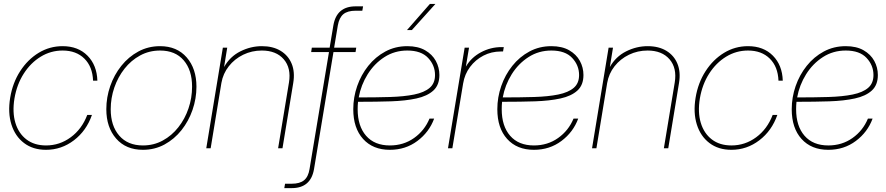

<svg xmlns="http://www.w3.org/2000/svg" viewBox="-20 -760 4540 984"><path d="M215.8 7.8Q148.9 7.8 103.3 -26.9Q57.6 -61.5 38.6 -121.8Q19.5 -182.1 32.2 -259.3Q44.9 -335.9 83.5 -395.5Q122.1 -455.1 178.2 -489.3Q234.4 -523.4 300.8 -523.4Q380.4 -523.4 428.5 -474.6Q476.6 -425.8 479 -346.7H457Q454.1 -418.5 412.4 -459.7Q370.6 -501 300.8 -501Q240.2 -501 188.7 -469.5Q137.2 -438 101.8 -382.8Q66.4 -327.6 54.2 -255.9Q42.5 -185.1 58.8 -130.6Q75.2 -76.2 115.5 -45.4Q155.8 -14.6 215.8 -14.6Q285.6 -14.6 342.5 -56.4Q399.4 -98.1 427.2 -170.9H451.2Q422.9 -89.8 358.9 -41Q294.9 7.8 215.8 7.8Z M712.4 7.8Q625.5 7.8 575.2 -49.8Q524.9 -107.4 524.9 -200.2Q524.9 -261.2 544.9 -318.8Q564.9 -376.5 601.8 -422.6Q638.7 -468.8 689.2 -496.1Q739.7 -523.4 800.3 -523.4Q886.7 -523.4 936.8 -465.8Q986.8 -408.2 986.8 -315.9Q986.8 -254.9 966.8 -197Q946.8 -139.2 910.2 -93Q873.5 -46.9 823.2 -19.5Q772.9 7.8 712.4 7.8ZM712.4 -14.6Q768.1 -14.6 814.2 -39.8Q860.4 -64.9 894 -107.7Q927.7 -150.4 946 -204.3Q964.4 -258.3 964.4 -315.9Q964.4 -400.9 921.4 -450.9Q878.4 -501 800.3 -501Q744.6 -501 698.2 -475.8Q651.9 -450.7 618.2 -408Q584.5 -365.2 565.9 -311.3Q547.4 -257.3 547.4 -200.2Q547.4 -115.2 591.1 -64.9Q634.8 -14.6 712.4 -14.6Z M1114.7 -335 1059.6 0H1037.1L1122.1 -515.6H1144.5L1128.4 -416.5Q1158.7 -470.2 1211.9 -496.8Q1265.1 -523.4 1322.3 -523.4Q1378.9 -523.4 1418.2 -499.5Q1457.5 -475.6 1474.9 -433.3Q1492.2 -391.1 1482.9 -335L1427.7 0H1405.3L1460.9 -336.9Q1473.1 -411.1 1434.3 -456.1Q1395.5 -501 1321.8 -501Q1270.5 -501 1226.3 -479.5Q1182.1 -458 1152.6 -420.4Q1123 -382.8 1114.7 -335Z M1805.7 -515.6 1802.2 -493.2H1689L1589.4 106.4Q1572.8 204.1 1475.1 204.1H1437L1440.9 181.6H1475.1Q1516.6 181.6 1538.3 163.8Q1560.1 146 1566.4 106.4L1666 -493.2H1574.7L1578.1 -515.6H1669.4L1688.5 -629.9Q1705.1 -727.5 1802.7 -727.5H1840.8L1836.9 -705.1H1802.7Q1761.2 -705.1 1739.7 -687.3Q1718.3 -669.4 1711.4 -629.9L1692.4 -515.6Z M1978 7.8Q1891.1 7.8 1840.8 -47.9Q1790.5 -103.5 1790.5 -200.2Q1790.5 -261.2 1810.5 -318.8Q1830.6 -376.5 1867.4 -422.6Q1904.3 -468.8 1955.1 -496.1Q2005.9 -523.4 2067.4 -523.4Q2122.1 -523.4 2158.7 -502.4Q2195.3 -481.4 2213.6 -447.8Q2231.9 -414.1 2231.9 -375.5Q2231.9 -324.2 2200.9 -295.9Q2169.9 -267.6 2114.3 -255.4Q2058.6 -243.2 1983.4 -240.7Q1908.2 -238.3 1820.3 -238.3Q1817.4 -238.3 1814.9 -238.3Q1813 -219.2 1813 -200.2Q1813 -113.8 1856.2 -64.2Q1899.4 -14.6 1978 -14.6Q2048.3 -14.6 2102.1 -52.7Q2155.8 -90.8 2181.2 -152.3H2205.1Q2179.7 -83 2119.1 -37.6Q2058.6 7.8 1978 7.8ZM1818.4 -260.7Q1907.2 -260.7 1979.2 -262.9Q2051.3 -265.1 2102.8 -275.6Q2154.3 -286.1 2181.9 -309.6Q2209.5 -333 2209.5 -375.5Q2209.5 -425.3 2174.1 -463.1Q2138.7 -501 2067.4 -501Q2002.4 -501 1950.4 -467.5Q1898.4 -434.1 1864.3 -379.4Q1830.1 -324.7 1818.4 -260.7ZM2065.9 -606 2183.1 -739.7H2211.4L2090.8 -606Z M2275.9 0 2361.3 -515.6H2383.8L2367.7 -419.4H2368.2Q2395 -465.3 2444.6 -491.9Q2494.1 -518.6 2550.3 -518.6H2562L2558.1 -496.1H2546.4Q2498.5 -496.1 2457.5 -474.9Q2416.5 -453.6 2388.9 -416.7Q2361.3 -379.9 2353.5 -332L2298.3 0Z M2716.3 7.8Q2629.4 7.8 2579.1 -47.9Q2528.8 -103.5 2528.8 -200.2Q2528.8 -261.2 2548.8 -318.8Q2568.8 -376.5 2605.7 -422.6Q2642.6 -468.8 2693.4 -496.1Q2744.1 -523.4 2805.7 -523.4Q2860.4 -523.4 2897 -502.4Q2933.6 -481.4 2951.9 -447.8Q2970.2 -414.1 2970.2 -375.5Q2970.2 -324.2 2939.2 -295.9Q2908.2 -267.6 2852.5 -255.4Q2796.9 -243.2 2721.7 -240.7Q2646.5 -238.3 2558.6 -238.3Q2555.7 -238.3 2553.2 -238.3Q2551.3 -219.2 2551.3 -200.2Q2551.3 -113.8 2594.5 -64.2Q2637.7 -14.6 2716.3 -14.6Q2786.6 -14.6 2840.3 -52.7Q2894 -90.8 2919.4 -152.3H2943.4Q2918 -83 2857.4 -37.6Q2796.9 7.8 2716.3 7.8ZM2556.6 -260.7Q2645.5 -260.7 2717.5 -262.9Q2789.6 -265.1 2841.1 -275.6Q2892.6 -286.1 2920.2 -309.6Q2947.8 -333 2947.8 -375.5Q2947.8 -425.3 2912.4 -463.1Q2877 -501 2805.7 -501Q2740.7 -501 2688.7 -467.5Q2636.7 -434.1 2602.5 -379.4Q2568.4 -324.7 2556.6 -260.7Z M3091.8 -335 3036.6 0H3014.2L3099.1 -515.6H3121.6L3105.5 -416.5Q3135.7 -470.2 3189 -496.8Q3242.2 -523.4 3299.3 -523.4Q3356 -523.4 3395.3 -499.5Q3434.6 -475.6 3451.9 -433.3Q3469.2 -391.1 3460 -335L3404.8 0H3382.3L3438 -336.9Q3450.2 -411.1 3411.4 -456.1Q3372.6 -501 3298.8 -501Q3247.6 -501 3203.4 -479.5Q3159.2 -458 3129.6 -420.4Q3100.1 -382.8 3091.8 -335Z M3728.5 7.8Q3661.6 7.8 3616 -26.9Q3570.3 -61.5 3551.3 -121.8Q3532.2 -182.1 3544.9 -259.3Q3557.6 -335.9 3596.2 -395.5Q3634.8 -455.1 3690.9 -489.3Q3747.1 -523.4 3813.5 -523.4Q3893.1 -523.4 3941.2 -474.6Q3989.3 -425.8 3991.7 -346.7H3969.7Q3966.8 -418.5 3925 -459.7Q3883.3 -501 3813.5 -501Q3752.9 -501 3701.4 -469.5Q3649.9 -438 3614.5 -382.8Q3579.1 -327.6 3566.9 -255.9Q3555.2 -185.1 3571.5 -130.6Q3587.9 -76.2 3628.2 -45.4Q3668.5 -14.6 3728.5 -14.6Q3798.3 -14.6 3855.2 -56.4Q3912.1 -98.1 3939.9 -170.9H3963.9Q3935.5 -89.8 3871.6 -41Q3807.6 7.8 3728.5 7.8Z M4225.1 7.8Q4138.2 7.8 4087.9 -47.9Q4037.6 -103.5 4037.6 -200.2Q4037.6 -261.2 4057.6 -318.8Q4077.6 -376.5 4114.5 -422.6Q4151.4 -468.8 4202.1 -496.1Q4252.9 -523.4 4314.5 -523.4Q4369.1 -523.4 4405.8 -502.4Q4442.4 -481.4 4460.7 -447.8Q4479 -414.1 4479 -375.5Q4479 -324.2 4448 -295.9Q4417 -267.6 4361.3 -255.4Q4305.7 -243.2 4230.5 -240.7Q4155.3 -238.3 4067.4 -238.3Q4064.5 -238.3 4062 -238.3Q4060.1 -219.2 4060.1 -200.2Q4060.1 -113.8 4103.3 -64.2Q4146.5 -14.6 4225.1 -14.6Q4295.4 -14.6 4349.1 -52.7Q4402.8 -90.8 4428.2 -152.3H4452.1Q4426.8 -83 4366.2 -37.6Q4305.7 7.8 4225.1 7.8ZM4065.4 -260.7Q4154.3 -260.7 4226.3 -262.9Q4298.3 -265.1 4349.9 -275.6Q4401.4 -286.1 4429 -309.6Q4456.5 -333 4456.5 -375.5Q4456.5 -425.3 4421.1 -463.1Q4385.7 -501 4314.5 -501Q4249.5 -501 4197.5 -467.5Q4145.5 -434.1 4111.3 -379.4Q4077.1 -324.7 4065.4 -260.7Z"/></svg>

Font: Inter Display Thin
Style: Italic
Weight: 100
Italic angle: -9.39999°
Designer: Rasmus Andersson
Foundry: rsms
Version: Version 4.000;git-a52131595